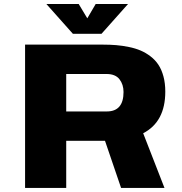

<svg xmlns="http://www.w3.org/2000/svg" viewBox="-20 -918 890 938"><path d="M605.5 -898.5 476 -753H336L206.5 -898.5H364.5L406.5 -828.5L447.5 -898.5ZM476.5 -230H303.5V0H102.5V-700H482.5Q517.5 -700 547.5 -697.5Q577.5 -695 609.5 -688.5Q641.5 -682 666.8 -671.2Q692 -660.5 715.2 -642.8Q738.5 -625 754 -601.5Q769.5 -578 778.5 -544.8Q787.5 -511.5 787.5 -470.5Q787.5 -323 679.5 -267L783.5 0H571.5L493 -230ZM303.5 -556.5V-373.5H501.5Q583.5 -373.5 583.5 -468.5Q583.5 -505.5 563.5 -531Q543.5 -556.5 500.5 -556.5Z"/></svg>

Font: League Mono Wide ExtraBold
Style: Regular
Weight: 800
Width: 8
Designer: Tyler Finck
Foundry: The League of Moveable Type / Tyler Finck
Version: Version 2.210